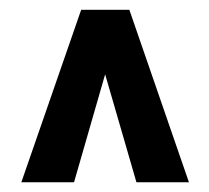

<svg xmlns="http://www.w3.org/2000/svg" viewBox="-20 -731 431 395"><path d="M196.3 -578.1 132.3 -356H23.9L147 -710.9H246.1L368.7 -356H260.7Z"/></svg>

Font: RobotoCondensed-Bold
Style: Bold
Weight: 700
Designer: Google
Version: Version 2.001240; 2014